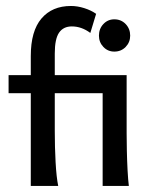

<svg xmlns="http://www.w3.org/2000/svg" viewBox="-20 -613 506 633"><path d="M318.4 0V-305.7H8.3V-365.2H397.5Q397.5 -365.2 397.5 -348.6Q397.5 -332 397.5 -306.4Q397.5 -280.8 397.5 -253.4Q397.5 -226.1 397.5 -204.3Q397.5 -182.6 397.5 -173.8Q397.5 -150.4 398.2 -116.9Q398.9 -83.5 400.6 -51.5Q402.3 -19.5 404.8 0ZM81.5 0Q81.5 0 81.5 -28.8Q81.5 -57.6 81.5 -103.8Q81.5 -149.9 81.5 -202.6Q81.5 -255.4 81.5 -304Q81.5 -352.5 81.5 -386.5Q81.5 -420.4 81.5 -428.2Q81.5 -510.7 116.7 -552Q151.9 -593.3 213.9 -593.3Q235.4 -593.3 257.8 -586.2Q280.3 -579.1 296.9 -567.4L277.8 -504.4Q249 -525.9 216.8 -525.9Q189 -525.9 174.8 -505.4Q160.6 -484.9 160.6 -436.5V-181.2Q160.6 -127.4 163.3 -78.1Q166 -28.8 171.9 0ZM356.9 -442.9Q335.4 -442.9 320.8 -458.3Q306.2 -473.6 306.2 -495.6Q306.2 -518.1 320.8 -533.7Q335.4 -549.3 356.9 -549.3Q379.4 -549.3 394.3 -533.7Q409.2 -518.1 409.2 -495.6Q409.2 -473.6 394.3 -458.3Q379.4 -442.9 356.9 -442.9Z"/></svg>

Font: Harmattan Medium
Style: Regular
Weight: 500
Designer: George W. Nuss III and SIL International
Foundry: SIL International
Version: Version 4.000